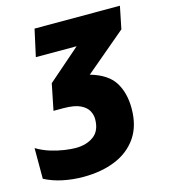

<svg xmlns="http://www.w3.org/2000/svg" viewBox="-155 -645 858 977"><g transform="rotate(-15 273.5 -156.5)"><path d="M164.1 240.2Q107.9 240.2 55.9 229.2Q3.9 218.3 -39.1 195.8V34.2Q-4.9 54.7 33.2 66.4Q71.3 78.1 106 83Q140.6 87.9 164.1 87.9Q221.2 87.9 259 60.1Q296.9 32.2 296.9 -29.8Q296.9 -50.3 285.9 -72Q274.9 -93.8 244.1 -108.9Q213.4 -124 153.8 -124H103L130.9 -262.2L301.8 -411.1H86.9L118.2 -553.2H567.9L543.9 -435.1L329.1 -253.9Q419.4 -228 454.8 -171.9Q490.2 -115.7 490.2 -33.2Q490.2 58.1 448.5 118.9Q406.7 179.7 333.3 210Q259.8 240.2 164.1 240.2Z"/></g></svg>

Font: Open Sans ExtraBold
Style: Italic
Weight: 800
Italic angle: -12°
Designer: Monotype Design Team
Foundry: Monotype Imaging Inc.
Version: Version 3.000; ttfautohint (v1.8.4)